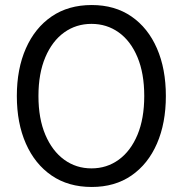

<svg xmlns="http://www.w3.org/2000/svg" viewBox="-20 -732 727 764"><path d="M345 12Q252 12 185.5 -33.5Q119 -79 83 -160.5Q47 -242 47 -350Q47 -458 83 -539.5Q119 -621 185.5 -666.5Q252 -712 345 -712Q437 -712 503 -666.5Q569 -621 604.5 -539.5Q640 -458 640 -350Q640 -242 604.5 -160.5Q569 -79 503 -33.5Q437 12 345 12ZM344 -62Q405 -62 452.5 -96.5Q500 -131 527 -195.5Q554 -260 554 -350Q554 -440 527 -504.5Q500 -569 452.5 -603Q405 -637 344 -637Q283 -637 235.5 -603Q188 -569 160.5 -504.5Q133 -440 133 -350Q133 -260 160.5 -195.5Q188 -131 235.5 -96.5Q283 -62 344 -62Z"/></svg>

Font: DVN - DM Sans
Style: Regular
Weight: 400
Designer: Colophon Foundry, Jonny Pinhorn
Foundry: Colophon Foundry
Version: Version 4.004;gftools[0.9.30]